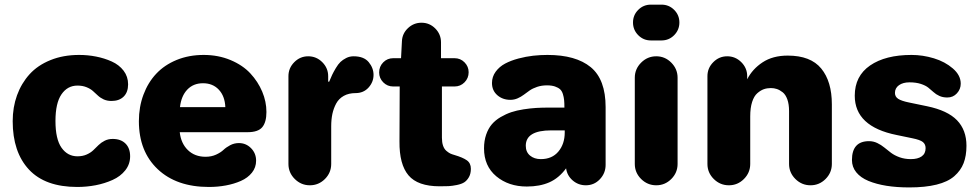

<svg xmlns="http://www.w3.org/2000/svg" viewBox="-20 -798 4262 835"><path d="M35.2 -271Q35.2 -331.5 54 -383.5Q72.8 -435.5 108.4 -474.9Q144 -514.2 199.5 -536.6Q254.9 -559.1 324.2 -559.1Q361.8 -559.1 397.9 -552Q434.1 -544.9 466.1 -530.5Q498 -516.1 517.6 -490.5Q537.1 -464.8 537.1 -431.2Q537.1 -397 517.8 -377.9Q498.5 -358.9 464.8 -358.9Q445.8 -358.9 430.9 -365.7Q416 -372.6 405.5 -382.6Q395 -392.6 384 -402.3Q373 -412.1 356 -418.9Q338.9 -425.8 316.9 -425.8Q273.4 -425.8 247.3 -387.7Q221.2 -349.6 221.2 -272Q221.2 -192.9 247.6 -155.5Q273.9 -118.2 316.9 -118.2Q339.4 -118.2 356.9 -126Q374.5 -133.8 386 -145Q397.5 -156.2 408.7 -167.2Q419.9 -178.2 435.3 -186Q450.7 -193.8 470.2 -193.8Q505.4 -193.8 525.6 -173.8Q545.9 -153.8 545.9 -118.2Q545.9 -84 524.9 -57.4Q503.9 -30.8 469.5 -15.4Q435.1 0 396 7.6Q356.9 15.1 315.9 15.1Q176.3 15.1 105.7 -60.8Q35.2 -136.7 35.2 -271Z M584 -271Q584 -333 603.8 -386Q623.5 -439 659.4 -477.3Q695.3 -515.6 748.5 -537.4Q801.8 -559.1 865.7 -559.1Q929.2 -559.1 982.4 -536.9Q1035.6 -514.6 1068.8 -478.8Q1102.1 -442.9 1120.4 -399.4Q1138.7 -356 1138.7 -311Q1138.7 -266.6 1120.6 -244.9Q1102.5 -223.1 1056.6 -223.1H761.7Q767.1 -174.3 797.1 -145.3Q827.1 -116.2 874 -116.2Q899.4 -116.2 919.7 -125.5Q939.9 -134.8 951.7 -146Q963.4 -157.2 981 -166.5Q998.5 -175.8 1019 -175.8Q1049.8 -175.8 1071.8 -153.6Q1093.8 -131.3 1093.8 -99.1Q1093.8 -69.8 1075.7 -47.1Q1057.6 -24.4 1027.6 -11.2Q997.6 2 962.4 8.5Q927.2 15.1 888.7 15.1Q747.6 15.1 665.8 -62.3Q584 -139.6 584 -271ZM762.7 -332H960Q958 -379.9 931.6 -408Q905.3 -436 862.8 -436Q820.8 -436 794.4 -408.2Q768.1 -380.4 762.7 -332Z M1234.4 -85V-466.8Q1234.4 -502 1259.8 -527.6Q1285.2 -553.2 1320.3 -553.2Q1356 -553.2 1381.6 -527.6Q1407.2 -502 1407.2 -466.8V-442.9H1411.6Q1419.4 -461.9 1424.8 -473.1Q1430.2 -484.4 1440.4 -501.7Q1450.7 -519 1460.7 -528.6Q1470.7 -538.1 1485.6 -545.7Q1500.5 -553.2 1517.6 -553.2Q1562.5 -553.2 1583.5 -527.8Q1604.5 -502.4 1604.5 -472.2Q1604.5 -441.4 1582.8 -417.2Q1561 -393.1 1526.4 -393.1Q1496.6 -393.1 1475.1 -381.1Q1453.6 -369.1 1442.1 -347.9Q1430.7 -326.7 1425.5 -302.5Q1420.4 -278.3 1420.4 -249V-85Q1420.4 -46.9 1393.1 -19.5Q1365.7 7.8 1327.6 7.8Q1289.6 7.8 1262 -19.5Q1234.4 -46.9 1234.4 -85Z M1628.9 -482.9Q1628.9 -508.8 1646.7 -526.9Q1664.6 -544.9 1689.9 -544.9H1724.1L1728 -619.1Q1729.5 -652.3 1754.4 -675.8Q1779.3 -699.2 1813 -699.2Q1848.1 -699.2 1873 -674.1Q1897.9 -648.9 1897.9 -613.8V-544.9H1957Q1982.4 -544.9 2000.2 -526.9Q2018.1 -508.8 2018.1 -483.9Q2018.1 -458 2000.2 -439.9Q1982.4 -421.9 1957 -421.9H1901.9V-199.2Q1901.9 -179.2 1906.7 -164.8Q1911.6 -150.4 1920.9 -142.3Q1930.2 -134.3 1937.7 -130.6Q1945.3 -127 1956.1 -124Q1992.7 -113.3 2010.3 -100.8Q2027.8 -88.4 2027.8 -64Q2027.8 -42.5 2019.3 -27.6Q2010.7 -12.7 1999 -5.1Q1987.3 2.4 1966.6 6.6Q1945.8 10.7 1931.2 11.5Q1916.5 12.2 1892.1 12.2Q1796.9 12.2 1756.6 -35.4Q1716.3 -83 1717.3 -183.1L1718.3 -421.9H1689.9Q1664.6 -421.9 1646.7 -439.9Q1628.9 -458 1628.9 -482.9Z M2085 -152.8Q2085 -185.5 2094.2 -212.4Q2103.5 -239.3 2118.9 -257.3Q2134.3 -275.4 2157.2 -288.8Q2180.2 -302.2 2203.6 -310.1Q2227.1 -317.9 2256.8 -322.5Q2286.6 -327.1 2311.8 -328.6Q2336.9 -330.1 2366.7 -330.1H2434.6Q2434.6 -350.1 2433.3 -362.8Q2432.1 -375.5 2428 -388.9Q2423.8 -402.3 2415.8 -409.7Q2407.7 -417 2393.6 -421.9Q2379.4 -426.8 2358.9 -426.8Q2335.4 -426.8 2315.9 -420.2Q2296.4 -413.6 2283.4 -404.5Q2270.5 -395.5 2258.3 -386.2Q2246.1 -377 2231.2 -370.4Q2216.3 -363.8 2199.7 -363.8Q2166 -363.8 2142.8 -384Q2119.6 -404.3 2119.6 -437Q2119.6 -464.4 2135.7 -486.3Q2151.9 -508.3 2176.8 -521.5Q2201.7 -534.7 2234.6 -543.5Q2267.6 -552.2 2298.8 -555.7Q2330.1 -559.1 2360.8 -559.1Q2484.4 -559.1 2549.1 -505.9Q2613.8 -452.6 2613.8 -332V-81.1Q2613.8 -44.9 2588.9 -18.6Q2564 7.8 2527.8 7.8Q2495.1 7.8 2470.7 -13.2Q2446.3 -34.2 2441.9 -65.9Q2410.6 -23.4 2369.1 -5.1Q2327.6 13.2 2271 13.2Q2191.9 13.2 2138.4 -31.2Q2085 -75.7 2085 -152.8ZM2266.6 -164.1Q2266.6 -136.7 2285.2 -121.3Q2303.7 -106 2332 -106Q2380.9 -106 2408.4 -138.9Q2436 -171.9 2436 -222.2V-231H2377Q2266.6 -231 2266.6 -164.1Z M2810.5 -777.8H2856.9Q2889.2 -777.8 2911.9 -755.1Q2934.6 -732.4 2934.6 -700.2Q2934.6 -668 2911.9 -645Q2889.2 -622.1 2856.9 -622.1H2810.5Q2778.3 -622.1 2755.6 -645Q2732.9 -668 2732.9 -700.2Q2732.9 -732.4 2755.6 -755.1Q2778.3 -777.8 2810.5 -777.8ZM2740.7 -85V-460Q2740.7 -498 2768.3 -525.6Q2795.9 -553.2 2834 -553.2Q2872.1 -553.2 2899.4 -525.6Q2926.8 -498 2926.8 -460V-85Q2926.8 -46.9 2899.4 -19.5Q2872.1 7.8 2834 7.8Q2795.9 7.8 2768.3 -19.5Q2740.7 -46.9 2740.7 -85Z M3056.6 -85V-466.8Q3056.6 -502 3082 -527.6Q3107.4 -553.2 3142.6 -553.2Q3178.2 -553.2 3203.9 -527.6Q3229.5 -502 3229.5 -466.8V-453.1Q3252 -497.6 3296.4 -526.9Q3340.8 -556.2 3405.8 -556.2Q3505.4 -556.2 3551.5 -500Q3597.7 -443.8 3597.7 -344.2V-85Q3597.7 -46.9 3570.3 -19.5Q3543 7.8 3504.9 7.8Q3466.8 7.8 3439.2 -19.5Q3411.6 -46.9 3411.6 -85V-314.9Q3411.6 -344.7 3404.1 -365.7Q3396.5 -386.7 3383.8 -396.7Q3371.1 -406.7 3358.6 -410.9Q3346.2 -415 3332.5 -415Q3316.4 -415 3302.2 -410.2Q3288.1 -405.3 3273.7 -392.8Q3259.3 -380.4 3251 -354.7Q3242.7 -329.1 3242.7 -292V-85Q3242.7 -46.9 3215.3 -19.5Q3188 7.8 3149.9 7.8Q3111.8 7.8 3084.2 -19.5Q3056.6 -46.9 3056.6 -85Z M3934.1 17.1Q3879.9 17.1 3835.4 10Q3791 2.9 3756.8 -11.2Q3722.7 -25.4 3703.9 -48.6Q3685.1 -71.8 3685.1 -102.1Q3685.1 -184.1 3759.3 -184.1Q3778.3 -184.1 3795.2 -176Q3812 -168 3825.9 -156.5Q3839.8 -145 3855 -133.5Q3870.1 -122.1 3892.3 -114Q3914.6 -106 3941.4 -106Q3971.2 -106 3988.3 -117.9Q4005.4 -129.9 4005.4 -153.8Q4005.4 -170.4 3993.7 -180.2Q3981.9 -189.9 3947.3 -196.8L3879.4 -210.9Q3697.3 -247.6 3697.3 -381.8Q3697.3 -467.3 3763.9 -513.2Q3830.6 -559.1 3944.3 -559.1Q3993.2 -559.1 4041.5 -544.4Q4089.8 -529.8 4124 -500.2Q4158.2 -470.7 4158.2 -434.1Q4158.2 -410.2 4141.6 -392.1Q4125 -374 4100.1 -374Q4080.1 -374 4065.2 -380.9Q4050.3 -387.7 4039.8 -397.5Q4029.3 -407.2 4017.3 -416.7Q4005.4 -426.3 3984.6 -433.1Q3963.9 -439.9 3935.1 -439.9Q3907.2 -439.9 3889.6 -427.5Q3872.1 -415 3872.1 -394Q3872.1 -377.4 3886.2 -368.2Q3900.4 -358.9 3934.1 -352.1L4012.2 -335.9Q4101.1 -317.4 4142.1 -274.9Q4183.1 -232.4 4183.1 -164.1Q4183.1 -120.6 4170.7 -88.4Q4158.2 -56.2 4130.1 -31.7Q4102.1 -7.3 4053 4.9Q4003.9 17.1 3934.1 17.1Z"/></svg>

Font: Jellee Roman
Style: Bold
Weight: 700
Designer: Alfredo Marco Pradil
Foundry: Alfredo Marco Pradil and JAM Design
Version: Version 1.000